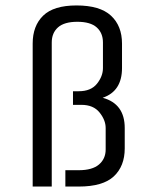

<svg xmlns="http://www.w3.org/2000/svg" viewBox="-20 -685 563 705"><path d="M220 -60H269Q319 -60 343.5 -81Q368 -102 368 -136V-215Q368 -244 345.5 -272Q323 -300 279 -300H248V-350H269Q314 -350 336 -377.5Q358 -405 358 -435V-529Q358 -564 335 -584.5Q312 -605 264 -605Q216 -605 193 -584.5Q170 -564 170 -529V0H100V-525Q100 -590 138.5 -627.5Q177 -665 261 -665Q347 -665 387.5 -627.5Q428 -590 428 -525V-435Q428 -350 357 -326Q438 -304 438 -215V-140Q438 -75 398 -37.5Q358 0 269 0H220Z"/></svg>

Font: Unica One
Style: Regular
Weight: 400
Designer: Eduardo Rodriguez Tunni
Foundry: Eduardo Rodriguez Tunni
Version: Version 2.000; ttfautohint (v1.8.4.7-5d5b);gftools[0.9.23]